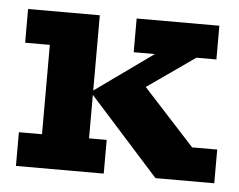

<svg xmlns="http://www.w3.org/2000/svg" viewBox="-38 -444 608 488"><g transform="rotate(5 266.0 -200.0)"><path d="M198 -86H243V0H19V-86H78V-314H15V-400H198V-208L346 -314H292V-400H503V-314H452L278 -192L317 -243L461 -86H525V0H375L198 -197Z"/></g></svg>

Font: Rokkitt SemiBold
Style: Bold
Weight: 700
Version: Version 3.103